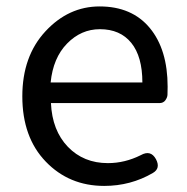

<svg xmlns="http://www.w3.org/2000/svg" viewBox="-20 -577 594 609"><path d="M511.7 -301.8Q511.7 -284.2 511.2 -275.9Q510.7 -267.6 504.4 -258.8Q498 -250 485.4 -250H141.6Q145.5 -163.1 195.3 -111.3Q245.1 -59.6 322.3 -59.6Q376 -59.6 426.8 -85Q458 -102.5 474.6 -72.3Q490.2 -43 464.8 -28.3Q394.5 12.7 310.5 12.7Q199.2 12.7 125 -64.5Q50.8 -141.6 50.8 -271.5Q50.8 -398.4 124 -477.5Q197.3 -556.6 295.9 -556.6Q398.4 -556.6 455.1 -488.3Q511.7 -419.9 511.7 -301.8ZM140.6 -315.4H431.6Q431.6 -397.5 396.5 -440.9Q361.3 -484.4 296.9 -484.4Q237.3 -484.4 192.9 -439Q148.4 -393.6 140.6 -315.4Z"/></svg>

Font: GenSenMaruGothic TW TTF Regular
Style: Regular
Weight: 400
Version: Version 1.301